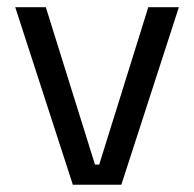

<svg xmlns="http://www.w3.org/2000/svg" viewBox="-20 -508 534 528"><path d="M241.2 -55.4H252.8L387.8 -488.2H471.9L313.7 0H180.3L21.9 -488.2H106Z"/></svg>

Font: Anek Devanagari Medium
Style: Regular
Weight: 500
Designer: Kailash Malviya (Devanagari) & Yesha Goshar (Latin)
Foundry: Ek Type
Version: Version 1.003